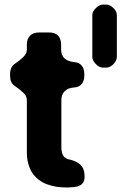

<svg xmlns="http://www.w3.org/2000/svg" viewBox="-20 -822 536 848"><path d="M387.7 -754.9Q387.7 -771.5 403.3 -786.1Q418 -801.8 434.6 -801.8H442.4H449.2Q465.8 -801.8 481.4 -786.1Q496.1 -771.5 496.1 -754.9V-663.1V-571.3Q496.1 -554.7 481.4 -539.1Q465.8 -523.4 449.2 -523.4H442.4H434.6Q418 -523.4 403.3 -539.1Q387.7 -554.7 387.7 -571.3V-663.1ZM305.7 -435.5Q305.7 -435.5 306.6 -435.5Q279.3 -433.6 265.6 -418.9Q251 -405.3 251 -379.9Q251 -310.5 251 -170.9Q251 -160.2 252.9 -152.3Q253.9 -143.6 257.8 -137.7Q259.8 -131.8 264.6 -127.9Q269.5 -124 275.4 -121.1Q277.3 -120.1 279.3 -119.1Q282.2 -119.1 284.2 -118.2Q308.6 -113.3 327.1 -100.6Q345.7 -88.9 350.6 -67.4Q350.6 -65.4 351.6 -64.5Q351.6 -63.5 351.6 -62.5Q353.5 -52.7 353.5 -43.9Q354.5 -28.3 347.7 -16.6Q336.9 1 309.6 3.9Q302.7 3.9 295.9 4.9Q289.1 5.9 281.2 5.9Q275.4 5.9 270.5 5.9Q249 5.9 229.5 2.9Q206.1 -1 185.5 -8.8Q165 -16.6 148.4 -30.3Q132.8 -43 121.1 -60.5Q110.4 -78.1 104.5 -100.6Q98.6 -122.1 98.6 -149.4Q98.6 -225.6 98.6 -378.9Q98.6 -399.4 81.1 -414.1Q64.5 -429.7 43.9 -443.4Q34.2 -450.2 29.3 -460.9Q24.4 -472.7 24.4 -489.3Q24.4 -490.2 24.4 -493.2Q24.4 -509.8 29.3 -520.5Q34.2 -532.2 43.9 -539.1Q64.5 -552.7 81.1 -568.4Q98.6 -584 98.6 -603.5Q98.6 -610.4 98.6 -624Q98.6 -651.4 113.3 -665Q127 -678.7 154.3 -678.7Q168 -678.7 195.3 -678.7Q222.7 -678.7 236.3 -665Q250 -650.4 250 -624Q250 -617.2 250 -603.5Q250 -578.1 264.6 -564.5Q279.3 -550.8 305.7 -547.9Q329.1 -546.9 340.8 -532.2Q352.5 -518.6 352.5 -493.2Q352.5 -492.2 352.5 -490.2Q352.5 -464.8 340.8 -451.2Q329.1 -436.5 305.7 -435.5Z"/></svg>

Font: DeepSea
Style: Bold
Weight: 700
Designer: Stem
Version: Version 3.019;git-0a5106e0b